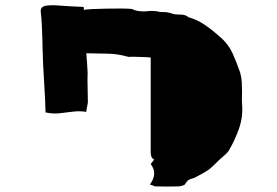

<svg xmlns="http://www.w3.org/2000/svg" viewBox="-20 -706 1040 721"><path d="M565 -6Q561 -6 556 -8.5Q551 -11 543 -13Q558 -34 559 -52.5Q560 -71 546 -90Q549 -93 552 -97.5Q555 -102 559 -107Q550 -112 548 -119Q546 -126 546 -136V-490H545Q528 -492 511 -492Q494 -492 477 -493Q473 -493 468.5 -492.5Q464 -492 460 -493Q422 -504 383 -504.5Q344 -505 304 -506Q306 -487 307 -468.5Q308 -450 309 -433Q308 -405 309 -377.5Q310 -350 310 -321Q309 -313 307 -305Q305 -297 304 -286Q278 -290 252.5 -286.5Q227 -283 202 -280.5Q177 -278 151 -284Q150 -330 147 -374.5Q144 -419 142 -463Q140 -507 139 -562Q138 -617 133 -661Q131 -680 150 -684Q169 -688 205.5 -685Q242 -682 294 -680Q295 -676 295 -669Q306 -671 328.5 -672Q351 -673 377.5 -673.5Q404 -674 428.5 -674Q453 -674 468 -673Q483 -672 481 -669Q507 -661 533 -664Q559 -667 581 -661Q591 -661 600.5 -660.5Q610 -660 620 -657Q625 -655 629.5 -654Q634 -653 638 -652Q651 -652 663.5 -651Q676 -650 686 -643V-642Q721 -632 750 -612Q779 -592 807 -567Q838 -540 853.5 -505.5Q869 -471 882 -433Q887 -415 888 -396Q889 -377 889 -359Q889 -349 888.5 -338Q888 -327 889 -316Q893 -268 878 -224.5Q863 -181 839 -140Q834 -133 827.5 -127Q821 -121 814 -115Q801 -104 789.5 -92Q778 -80 764 -69Q754 -62 743 -56Q732 -50 721 -44Q710 -37 697 -34Q684 -31 676 -16Q675 -12 665.5 -9Q656 -6 649 -6Q607 -5 565 -6ZM151 -283 149 -285Q150 -284 150.5 -284Q151 -284 151 -284Z"/></svg>

Font: Palette Mosaic
Style: Regular
Weight: 400
Designer: Shibuyafont
Version: Version 1.001